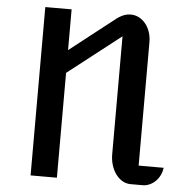

<svg xmlns="http://www.w3.org/2000/svg" viewBox="-53 -790 795 841"><g transform="rotate(5 345.0 -370.0)"><path d="M112.3 0H228V-460.9L460.4 -642.1V-123C460.4 -55.2 501 0 551.8 0H604.5C647.5 0 685.1 -37.6 689.9 -84H580.1V-627C580.1 -691.4 539.1 -740.2 488.8 -740.2C456.1 -740.2 434.1 -722.7 410.2 -703.6L228 -561V-740.2H112.3Z"/></g></svg>

Font: Atomic Age
Style: Regular
Weight: 400
Designer: James Grieshaber
Foundry: James Grieshaber
Version: Version 1.002